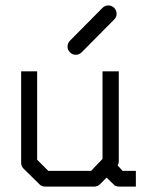

<svg xmlns="http://www.w3.org/2000/svg" viewBox="-20 -739 580 708"><path d="M229 -567Q229 -580 238 -589L358 -710Q367 -719 379 -719Q392 -719 401 -710Q410 -701 410 -688Q410 -676 401 -667L281 -546Q272 -537 259 -537Q247 -537 238 -546Q229 -555 229 -567ZM373 -84 349 -60Q340 -51 328 -51H146Q134 -51 126 -59L67 -117Q58 -126 58 -138V-476H117V-150L158 -109H316L358 -153V-476H418V-141Q418 -139 414 -129L432 -109H481V-51H420Q405 -51 399 -59Z"/></svg>

Font: IBM 3270
Style: Regular
Weight: 400
Monospace: yes
Version: Version 2.3.1